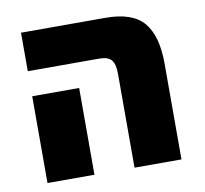

<svg xmlns="http://www.w3.org/2000/svg" viewBox="-68 -643 764 717"><g transform="rotate(-10 314.0 -285.0)"><path d="M386 0V-357Q386 -393 373 -408.5Q360 -424 327 -424H56V-570H376Q479 -570 521.5 -519Q564 -468 564 -364V0ZM56 0V-329H234V0Z"/></g></svg>

Font: FiraGO ExtraBold
Style: Regular
Weight: 800
Designer: bBox Type
Foundry: bBox Type GmbH
Version: Version 1.001;PS 001.001;hotconv 1.0.88;makeotf.lib2.5.64775